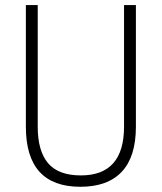

<svg xmlns="http://www.w3.org/2000/svg" viewBox="-20 -713 626 743"><path d="M291 9.8Q80.1 9.8 80.1 -222.7V-693.4H126V-222.7Q126 -128.9 166 -81.5Q206.1 -34.2 293 -34.2Q460 -34.2 460 -222.7V-693.4H505.9V-222.7Q505.9 -106.4 451.2 -48.3Q396.5 9.8 291 9.8Z"/></svg>

Font: Cascadia Mono ExtraLight
Style: Regular
Weight: 200
Monospace: yes
Designer: Aaron Bell
Foundry: Saja Typeworks
Version: Version 2404.023; ttfautohint (v1.8.4)